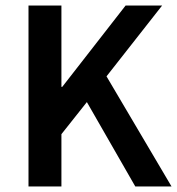

<svg xmlns="http://www.w3.org/2000/svg" viewBox="-20 -674 640 694"><path d="M83 0H202V-189L294 -305L469 0H600L365 -398L566 -654H434L205 -360H202V-654H83Z"/></svg>

Font: Source Sans Pro Semibold
Style: Regular
Weight: 600
Designer: Paul D. Hunt
Foundry: Adobe Systems Incorporated
Version: Version 3.006;hotconv 1.0.111;makeotfexe 2.5.65597